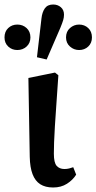

<svg xmlns="http://www.w3.org/2000/svg" viewBox="-42 -818 428 852"><path d="M194 14Q159 14 136.5 -0.5Q114 -15 102.5 -45Q91 -75 90 -122L84 -472L202 -496L217 -484Q212 -409 208 -353Q204 -297 201.5 -256.5Q199 -216 198 -186.5Q197 -157 197 -136Q197 -96 209.5 -82Q222 -68 244 -68Q255 -68 265 -70.5Q275 -73 283 -76L296 -43Q281 -19 255 -2.5Q229 14 194 14ZM35 -596Q11 -596 -5.5 -611.5Q-22 -627 -22 -652Q-22 -678 -5.5 -693.5Q11 -709 35 -709Q59 -709 76 -693.5Q93 -678 93 -652Q93 -627 76 -611.5Q59 -596 35 -596ZM165 -554 122 -564 142 -736Q145 -764 157 -781Q169 -798 194 -798Q214 -798 228 -786Q242 -774 242 -753Q242 -741 238.5 -729Q235 -717 226 -695ZM309 -596Q286 -596 268.5 -611.5Q251 -627 251 -652Q251 -678 268.5 -693.5Q286 -709 309 -709Q333 -709 349.5 -693.5Q366 -678 366 -652Q366 -627 349.5 -611.5Q333 -596 309 -596Z"/></svg>

Font: Source Serif 4 18pt SemiBold
Style: Regular
Weight: 600
Designer: Frank Grießhammer
Foundry: Adobe Systems Incorporated
Version: Version 4.004;hotconv 1.0.116;makeotfexe 2.5.65601